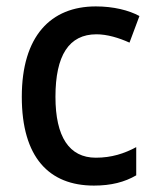

<svg xmlns="http://www.w3.org/2000/svg" viewBox="-20 -569 483 599"><path d="M273 10C327 10 369 -1 405 -22V-110C368 -90 328 -77 279 -77C196 -77 153 -142 153 -267C153 -396 195 -462 281 -462C314 -462 351 -451 384 -436L415 -519C382 -537 334 -549 279 -549C138 -549 48 -456 48 -267C48 -78 133 10 273 10Z"/></svg>

Font: Noto Sans SemiCondensed Medium
Style: Regular
Weight: 500
Width: 4
Designer: Monotype Design Team
Foundry: Monotype Imaging Inc.
Version: Version 2.013